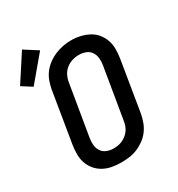

<svg xmlns="http://www.w3.org/2000/svg" viewBox="-228 -969 1026 1105"><g transform="rotate(-30 284.5 -416.5)"><path d="M255 8Q224 8 194 2.5Q164 -3 138.5 -17Q113 -31 94.5 -53Q76 -75 66.5 -102.5Q57 -130 57 -160.5Q57 -191 62 -222L117 -557Q122 -584 131.5 -610Q141 -636 158.5 -658.5Q176 -681 199.5 -698Q223 -715 249 -725.5Q275 -736 301.5 -741Q328 -746 355 -746Q386 -746 415.5 -739Q445 -732 470.5 -718.5Q496 -705 514.5 -682.5Q533 -660 542.5 -632.5Q552 -605 552 -574.5Q552 -544 547 -513L492 -178Q487 -152 477.5 -126Q468 -100 451 -77Q434 -54 410.5 -37Q387 -20 361 -9.5Q335 1 308 4.5Q281 8 255 8ZM256 -84Q272 -84 287 -86.5Q302 -89 316 -95.5Q330 -102 343 -112.5Q356 -123 365 -136Q374 -149 379 -163.5Q384 -178 386 -193L442 -528Q446 -551 444 -574.5Q442 -598 429.5 -616.5Q417 -635 395.5 -643Q374 -651 351 -651Q328 -651 306 -644Q284 -637 265.5 -622Q247 -607 236.5 -585.5Q226 -564 223 -542L167 -207Q163 -184 165 -160.5Q167 -137 179 -119Q191 -101 212 -92.5Q233 -84 256 -84ZM35 -622 -31 -664 84 -841 172 -785Z"/></g></svg>

Font: Iosevka Curly Slab SmBdExObl
Style: Regular
Weight: 600
Width: 7
Italic angle: -9°
Monospace: yes
Designer: Belleve Invis
Foundry: Belleve Invis
Version: Version 11.1.0; ttfautohint (v1.8.3)